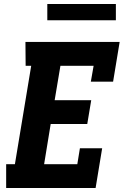

<svg xmlns="http://www.w3.org/2000/svg" viewBox="-20 -946 640 966"><path d="M11 0V-120H55L137 -615H109L108 -735H582L549 -535H437L451 -615H284L255 -442H439L419 -322H235L202 -120H369L382 -200H494L461 0ZM218 -844V-926H563V-844Z"/></svg>

Font: Iosevka Etoile Heavy
Style: Italic
Weight: 900
Italic angle: -9°
Designer: Belleve Invis
Foundry: Belleve Invis
Version: Version 22.1.2; ttfautohint (v1.8.4)